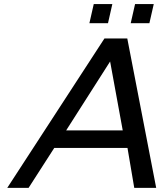

<svg xmlns="http://www.w3.org/2000/svg" viewBox="-20 -908 790 928"><path d="M573.2 -277.8 512.2 -610.8 299.8 -277.8ZM734.9 0H628.9L596.2 -192.9H242.2L118.2 0H15.1L484.9 -722.2H595.2ZM502 -795.9H412.1L433.1 -888.2H522.9ZM702.1 -795.9H611.8L632.8 -888.2H723.1Z"/></svg>

Font: Perun
Style: Italic
Weight: 400
Italic angle: -12°
Foundry: Stefan Peev, Context Ltd
Version: Version 001.000